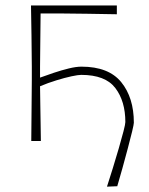

<svg xmlns="http://www.w3.org/2000/svg" viewBox="-20 -514 544 700"><path d="M370 166.5Q379.5 137.5 391 100.2Q402.5 63 413 27Q423.5 -9 430.2 -35.2Q437 -61.5 437 -69Q437 -145 400.5 -193Q364 -241 276 -241Q265 -241 240.5 -235.8Q216 -230.5 185.8 -221.2Q155.5 -212 126 -199.5Q126.5 -160.5 127 -129Q127.5 -97.5 128 -67Q128.5 -36.5 129 0H94Q94.5 -56.5 95 -108.5Q95.5 -160.5 96 -221V-271Q95.5 -332 94.8 -385Q94 -438 93 -494H406V-462Q353.5 -463 299.8 -463.8Q246 -464.5 195 -465H128Q127.5 -416.5 127 -370.8Q126.5 -325 126 -271V-231Q149 -239.5 176.8 -248.8Q204.5 -258 231 -264.5Q257.5 -271 277 -271Q376 -271 422 -214.5Q468 -158 468 -66.5Q468 -61 461.8 -35Q455.5 -9 446 26.8Q436.5 62.5 426.2 99.8Q416 137 407.5 165Z"/></svg>

Font: Commissioner Loud Thin
Style: Regular
Weight: 100
Designer: Kostas Bartsokas
Foundry: Kostas Bartsokas
Version: Version 1.000; ttfautohint (v1.8.3)